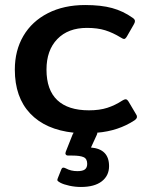

<svg xmlns="http://www.w3.org/2000/svg" viewBox="-20 -515 605 764"><path d="M525 -50Q525 -43 515 -36Q451 6 367 13Q368 16 365 22L342 72Q414 78 414 146Q414 184 385 206.5Q356 229 302 229Q279 229 256 224Q233 219 220 212Q211 207 209 204Q207 201 210 194L224 159Q227 152 232 152Q236 152 242 155Q262 166 288 166Q309 166 318 159Q327 152 327 137Q327 117 313 110.5Q299 104 267 104H252Q244 104 241.5 99.5Q239 95 242 88L269 20Q271 16 273 13Q161 1 100 -63.5Q39 -128 39 -238Q39 -314 73 -372Q107 -430 170.5 -462.5Q234 -495 319 -495Q382 -495 426 -483Q470 -471 508 -444Q517 -438 517 -431Q517 -425 512 -417L485 -370Q479 -360 474 -360Q469 -360 460 -366Q429 -385 398.5 -394.5Q368 -404 326 -404Q251 -404 208 -359.5Q165 -315 165 -238Q165 -157 208 -116.5Q251 -76 334 -76Q376 -76 407 -86Q438 -96 467 -115Q475 -120 480 -120Q486 -120 492 -110L521 -61Q525 -56 525 -50Z"/></svg>

Font: Mitr
Style: Regular
Weight: 400
Designer: Thanarat Vachiruckul
Foundry: Cadson Demak
Version: Version 1.002